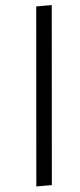

<svg xmlns="http://www.w3.org/2000/svg" viewBox="-61 -843 412 985"><g transform="rotate(-5 145.0 -350.0)"><path d="M85 110 165 -810H245L165 110Z"/></g></svg>

Font: Share
Style: Italic
Weight: 400
Version: Version 1.002